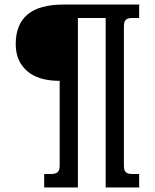

<svg xmlns="http://www.w3.org/2000/svg" viewBox="-20 -667 680 843"><path d="M174 97H203Q225 97 233.5 88.5Q242 80 242 60V-312Q148 -312 98.5 -355.5Q49 -399 49 -473Q49 -560 101 -603.5Q153 -647 259 -647H591V-588H562Q540 -588 532 -579.5Q524 -571 524 -551V60Q524 80 532 88.5Q540 97 562 97H591V156H444V-588H322V156H174Z"/></svg>

Font: Pridi Light
Style: Regular
Weight: 300
Version: Version 1.002